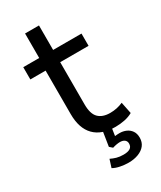

<svg xmlns="http://www.w3.org/2000/svg" viewBox="-211 -715 831 991"><g transform="rotate(-30 204.5 -219.5)"><path d="M282 9Q200 9 157 -35Q114 -79 114 -164V-423H23V-496H118V-642H201V-496H370V-423H201V-171Q201 -115 225 -91Q249 -67 294 -67Q315 -67 334 -71Q353 -75 371 -83L385 -14Q364 -2 337 3.5Q310 9 282 9ZM248 203Q224 203 199 198Q174 193 157 183L172 136Q188 144 205.5 149Q223 154 246 154Q272 154 285.5 145.5Q299 137 299 118Q299 104 289 96Q279 88 261 88Q253 88 241 90Q229 92 217 96L200 81L215 -14H265L253 65L229 55Q239 51 253.5 49Q268 47 283 47Q304 47 322 55Q340 63 351 79Q362 95 362 119Q362 146 347.5 164.5Q333 183 307 193Q281 203 248 203Z"/></g></svg>

Font: Nunito Sans 7pt SemiCondensed
Style: Regular
Weight: 400
Width: 4
Designer: Vernon Adams
Foundry: Vernon Adams
Version: Version 3.101;gftools[0.9.27]